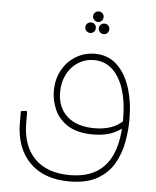

<svg xmlns="http://www.w3.org/2000/svg" viewBox="-56 -629 737 908"><g transform="rotate(5 312.5 -175.5)"><path d="M306 231Q185 231 117.5 162Q50 93 50 -29H80Q80 81 139 141Q198 201 306 201Q383 201 434 169.5Q485 138 510 74.5Q535 11 535 -84H565Q565 -33 555 22Q545 77 518 124.5Q491 172 440 201.5Q389 231 306 231ZM50 -29V-80L77 -84L80 -76V-29ZM399 0Q325 0 280.5 -28Q236 -56 216.5 -99.5Q197 -143 197 -189Q197 -246 221.5 -289.5Q246 -333 287 -357Q328 -381 376 -381Q438 -381 480 -342Q522 -303 543.5 -236Q565 -169 565 -84H535Q535 -208 492 -279.5Q449 -351 374 -351Q333 -351 299.5 -330Q266 -309 246.5 -271.5Q227 -234 227 -186Q227 -114 273 -72Q319 -30 404 -30Q449 -30 484 -43Q519 -56 542 -81L558 -61Q535 -35 495.5 -17.5Q456 0 399 0ZM344 -477Q334 -477 326.5 -484.5Q319 -492 319 -502Q319 -513 326.5 -520Q334 -527 344 -527Q355 -527 362 -520Q369 -513 369 -502Q369 -492 362 -484.5Q355 -477 344 -477ZM408 -477Q398 -477 390.5 -484.5Q383 -492 383 -502Q383 -513 390.5 -520Q398 -527 408 -527Q419 -527 426 -520Q433 -513 433 -502Q433 -492 426 -484.5Q419 -477 408 -477ZM376 -532Q366 -532 358.5 -539.5Q351 -547 351 -557Q351 -568 358.5 -575Q366 -582 376 -582Q387 -582 394 -575Q401 -568 401 -557Q401 -547 394 -539.5Q387 -532 376 -532Z"/></g></svg>

Font: Fustat ExtraLight
Style: Regular
Weight: 250
Designer: Mohamed Gaber, Khaled Hosny, Laura Garcia Mut
Foundry: Kief Type Foundry, Alif Type Foundry, Hard Type Foundry
Version: Version 1.007